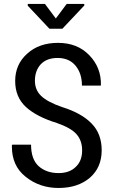

<svg xmlns="http://www.w3.org/2000/svg" viewBox="-20 -938 571 969"><path d="M394.5 -178.7Q394.5 -229.5 365.2 -261.7Q336.9 -293 266.6 -317.4Q165 -348.6 110.4 -398.4Q56.6 -448.2 56.6 -529.3Q56.6 -613.3 117.2 -667Q176.8 -721.7 272.5 -721.7Q371.1 -721.7 430.7 -659.2Q491.2 -596.7 489.3 -508.8Q489.3 -507.8 488.3 -505.9Q464.8 -505.9 393.6 -505.9Q393.6 -567.4 361.3 -606.4Q329.1 -645.5 270.5 -645.5Q215.8 -645.5 185.5 -613.3Q156.2 -581.1 156.2 -530.3Q156.2 -484.4 187.5 -454.1Q219.7 -422.9 293.9 -397.5Q391.6 -367.2 442.4 -314.5Q493.2 -262.7 493.2 -179.7Q493.2 -92.8 433.6 -41Q373 10.7 275.4 10.7Q179.7 10.7 109.4 -45.9Q40 -100.6 40 -198.2Q40 -201.2 40 -205.1Q41 -206.1 42 -208Q65.4 -208 136.7 -208Q136.7 -134.8 174.8 -99.6Q213.9 -64.5 275.4 -64.5Q331.1 -64.5 362.3 -95.7Q394.5 -126 394.5 -178.7ZM261.7 -844.7Q275.4 -863.3 316.4 -918Q338.9 -918 405.3 -918Q405.3 -916 405.3 -910.2Q377.9 -880.9 294.9 -793Q278.3 -793 229.5 -793Q202.1 -821.3 120.1 -909.2Q120.1 -911.1 120.1 -918Q141.6 -918 207 -918Q220.7 -899.4 261.7 -844.7Z"/></svg>

Font: Noto Sans Hebrew DECATHLON 
Style: Regular
Weight: 400
Designer: Monotype Design team
Version: Version 1.03 uh